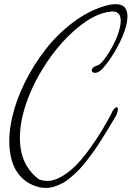

<svg xmlns="http://www.w3.org/2000/svg" viewBox="-20 -742 638 931"><path d="M519.5 -686Q441.4 -679.7 350.1 -602.3Q258.8 -524.9 187.3 -408.7Q115.7 -292.5 88.9 -177.7Q78.1 -130.4 76.7 -87.4Q75.2 -44.4 83.5 -4.9Q91.8 34.7 113.3 68.4Q134.8 102.1 168 127Q187.5 135.3 209.5 135.3Q245.1 135.3 284.4 110.8Q323.7 86.4 355.5 52.5Q387.2 18.6 421.4 -29.8Q455.6 -78.1 476.3 -113Q497.1 -147.9 518.1 -187Q524.4 -203.6 532.5 -212.9Q540.5 -222.2 545.9 -222.2Q554.7 -222.2 550.3 -201.7Q549.3 -196.8 543.9 -183.1Q539.1 -174.8 528.8 -157.7Q510.3 -127 500.2 -110.1Q490.2 -93.3 470.2 -61.8Q450.2 -30.3 437 -11.7Q423.8 6.8 402.8 34.2Q381.8 61.5 365.5 78.4Q349.1 95.2 327.4 114.5Q305.7 133.8 286.6 144.3Q267.6 154.8 245.4 162.1Q223.1 169.4 201.7 169.4Q181.6 169.4 163.6 164.1Q115.7 150.4 84 118.2Q52.2 85.9 38.6 40.8Q24.9 -4.4 24.9 -58.3Q24.9 -112.3 39.1 -173.3Q58.1 -256.8 100.3 -342Q142.6 -427.2 200.4 -501.7Q258.3 -576.2 334 -633.3Q409.7 -690.4 489.7 -713.4Q518.1 -721.7 540.5 -721.7Q580.1 -721.7 591.8 -695.1Q603.5 -668.5 593.3 -624Q579.6 -564.5 537.4 -493.2Q495.1 -421.9 464.4 -397.9Q452.6 -388.7 440.4 -388.7Q432.6 -388.7 428.2 -393.1Q423.8 -397.5 425.3 -403.8Q428.2 -417.5 452.6 -424.8Q474.1 -431.2 511.5 -492.4Q548.8 -553.7 561 -607.4Q579.1 -686.5 524.4 -686.5Q523.9 -686.5 522.2 -686.3Q520.5 -686 519.5 -686Z"/></svg>

Font: Sintesa 4
Style: 4
Weight: 400
Version: Version 001.000